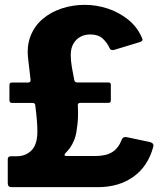

<svg xmlns="http://www.w3.org/2000/svg" viewBox="-20 -772 685 792"><path d="M27.1 0Q12 0 12 -16.6V-114.7Q12 -127.4 24.7 -127.4H46.9Q85.4 -127.1 109.8 -151.4Q134.2 -175.7 134.2 -230.4Q134.2 -246.7 132.5 -271.4Q130.7 -296 125.5 -338Q124.5 -347.3 114.8 -347.3H29.6Q18.9 -347.3 18.9 -359V-421.4Q18.9 -431.6 29.6 -431.6H95.8Q107.3 -431.6 106.1 -443.3L96.6 -525Q89.2 -579.8 105.6 -622.3Q122.1 -664.9 155.8 -693.6Q189.5 -722.3 234.6 -737.1Q279.7 -752 329.8 -752Q376.8 -752 423.3 -737.1Q469.7 -722.1 508.3 -691.4Q547 -660.6 566.6 -613.4Q569.4 -607.3 566.1 -603.8Q562.9 -600.3 556.4 -598.3L452.1 -566.6Q437.7 -562.2 432.6 -572.5Q422 -596.3 403.4 -613.1Q384.8 -629.9 352.5 -629.9Q329.1 -629.9 310.9 -619.8Q292.7 -609.7 282.3 -590.9Q271.8 -572.1 271.8 -544.9Q271.8 -523.3 276.3 -495.7Q280.9 -468.2 286.3 -442.2Q288.3 -431.9 298 -431.9H427Q437.2 -431.9 437.2 -422.6V-357.9Q437.2 -347.6 427 -347.6H310.8Q300.7 -347.6 301 -337.7Q302.7 -309.7 301.6 -285.6Q300.5 -261.4 296.9 -239.8Q294 -214.5 286.4 -195.4Q278.7 -176.2 269.4 -163.1Q260.2 -150.1 250.7 -141.1Q244.9 -134.9 246.4 -131.6Q248 -128.4 254.9 -128.4H372.5Q416.6 -128.4 442.6 -144.3Q468.6 -160.2 482.6 -196.8Q488 -209.5 503.3 -206.1L597.3 -186.4Q616.4 -181.7 612.2 -166.3Q590.2 -85.5 530.1 -42.7Q469.9 0 383.9 0H27.1Z"/></svg>

Font: Libre Franklin Thin
Style: Regular
Weight: 100
Designer: Pablo Impallari, Rodrigo Fuenzalida, Nhung Nguyen
Foundry: Impallari Type
Version: Version 3.000